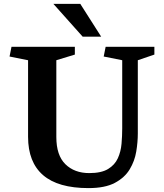

<svg xmlns="http://www.w3.org/2000/svg" viewBox="-20 -950 841 985"><path d="M269 -641V-247Q269 -153 315.5 -107.5Q362 -62 438 -62Q500 -62 534.5 -83Q569 -104 584.5 -138Q600 -172 603.5 -212.5Q607 -253 607 -291V-641L512 -660L522 -710H772V-670L687 -641V-265Q687 -221 679 -172.5Q671 -124 645.5 -81.5Q620 -39 569.5 -12Q519 15 434 15Q278 15 201 -51.5Q124 -118 124 -248V-641L29 -660L39 -710H364V-670ZM254 -930H392L499 -762H404Z"/></svg>

Font: Brawler
Style: Bold
Weight: 700
Designer: Oleg Frolov, Haley Fiege
Foundry: Oleg Frolov, Haley Fiege
Version: Version 1.101; ttfautohint (v1.8.3)